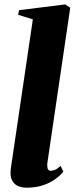

<svg xmlns="http://www.w3.org/2000/svg" viewBox="-20 -837 338 868"><path d="M193.5 -96Q193 -77.5 197.2 -71.2Q201.5 -65 209.5 -65Q218 -65 229 -69.5Q240 -74 254 -87L266.5 -60.5Q248.5 -39.5 224 -23.2Q199.5 -7 168.8 2.2Q138 11.5 100.5 11.5Q80 11.5 63.5 4.8Q47 -2 37.2 -17Q27.5 -32 27.5 -56Q27.5 -61 28.2 -68.5Q29 -76 30.2 -85.2Q31.5 -94.5 33 -103L128.5 -749.5L62 -770L66 -791L275 -817L297.5 -802Z"/></svg>

Font: Merriweather 120pt Black
Style: Italic
Weight: 900
Italic angle: -7.8°
Version: Version 2.101